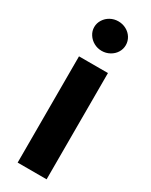

<svg xmlns="http://www.w3.org/2000/svg" viewBox="-197 -789 651 830"><g transform="rotate(30 128.5 -373.5)"><path d="M56.4 -530.4H200.9V0H56.4ZM50 -673.3Q50 -693.1 60.9 -710.2Q71.7 -727.2 89.6 -737Q107.6 -746.8 129 -746.8Q150.2 -746.8 168.4 -737Q186.6 -727.2 197.1 -710.2Q207.6 -693.1 207.6 -673.3Q207.6 -653.4 197.1 -636.5Q186.6 -619.6 168.4 -609.7Q150.2 -599.7 129 -599.7Q107.6 -599.7 89.6 -609.7Q71.7 -619.6 60.9 -636.5Q50 -653.4 50 -673.3Z"/></g></svg>

Font: Pretendard Variable
Style: Regular
Weight: 400
Designer: Base glyphs from Inter by Rasmus Andersson; Hangul glyphs from Noto Sans CJK(Source Han Sans) by Jang Soo-young and Kang
Foundry: Kil Hyung-jin
Version: Version 1.100;FEAKit 1.0